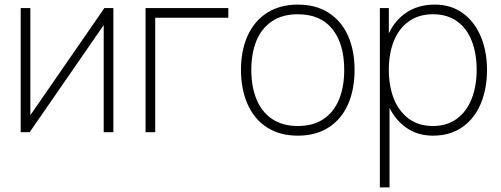

<svg xmlns="http://www.w3.org/2000/svg" viewBox="-20 -575 2178 835"><path d="M473 -540V0H431V-466L109 0H70V-540H112V-74L434 -540Z M613 0V-540H973V-498H655V0Z M1275 15Q1196.5 15 1141 -21Q1085.5 -57 1056.8 -121.8Q1028 -186.5 1028 -271Q1028 -356 1057.2 -420.2Q1086.5 -484.5 1142.2 -519.8Q1198 -555 1275 -555Q1354 -555 1409.5 -519.2Q1465 -483.5 1493.5 -419.5Q1522 -355.5 1522 -271Q1522 -185 1493.2 -120.5Q1464.5 -56 1408.8 -20.5Q1353 15 1275 15ZM1275 -27Q1341.5 -27 1386.8 -57.2Q1432 -87.5 1454.5 -142.5Q1477 -197.5 1477 -271Q1477 -384 1425.5 -448.5Q1374 -513 1275 -513Q1208 -513 1162.8 -482.5Q1117.5 -452 1095.2 -397.8Q1073 -343.5 1073 -271Q1073 -197 1096 -142Q1119 -87 1164.2 -57Q1209.5 -27 1275 -27Z M1863 15Q1793.5 15 1742.8 -22.5Q1692 -60 1665.5 -124.8Q1639 -189.5 1639 -271Q1639 -354 1665.8 -418.2Q1692.5 -482.5 1745 -518.8Q1797.5 -555 1871 -555Q1941.5 -555 1992.8 -517.8Q2044 -480.5 2071 -416Q2098 -351.5 2098 -271Q2098 -189 2070.8 -124Q2043.5 -59 1990.5 -22Q1937.5 15 1863 15ZM1632 240V-540H1671V-115H1674V240ZM1863 -27Q1924 -27 1966.8 -58.5Q2009.5 -90 2031.2 -145.2Q2053 -200.5 2053 -271Q2053 -341.5 2032 -396.2Q2011 -451 1968.2 -482Q1925.5 -513 1863 -513Q1801.5 -513 1758.2 -482.2Q1715 -451.5 1693 -397Q1671 -342.5 1671 -271Q1671 -200.5 1693 -145.2Q1715 -90 1758.2 -58.5Q1801.5 -27 1863 -27Z"/></svg>

Font: Hauora
Style: Regular
Weight: 400
Designer: Wayne Shih
Foundry: WCYS
Version: Version 1.001